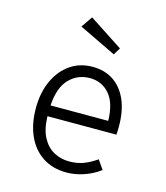

<svg xmlns="http://www.w3.org/2000/svg" viewBox="-115 -861 831 960"><g transform="rotate(15 300.0 -381.0)"><path d="M154.5 -237.5Q156 -171.5 178.2 -129.2Q200.5 -87 237 -67Q273.5 -47 316.5 -47Q358 -47 390.2 -59Q422.5 -71 458 -95.5L490.5 -49Q454 -21 408.2 -5.5Q362.5 10 319 10Q246.5 10 194.8 -24Q143 -58 115.5 -119.2Q88 -180.5 88 -262Q88 -342 116 -403.5Q144 -465 193.8 -499.8Q243.5 -534.5 309.5 -534.5Q373.5 -534.5 419 -503.5Q464.5 -472.5 488.8 -415.8Q513 -359 513 -280.5Q513 -267 512.5 -256.2Q512 -245.5 511.5 -237.5ZM311 -476.5Q247.5 -476.5 204.2 -431.5Q161 -386.5 155.5 -293.5H454Q452 -386 412.5 -431.2Q373 -476.5 311 -476.5ZM394.5 -622 202.5 -714.5 242.5 -772.5 417 -658.5Z"/></g></svg>

Font: Fira Code Light Light
Style: Regular
Weight: 300
Monospace: yes
Version: Version 5.002